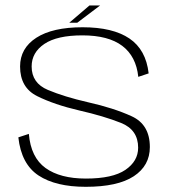

<svg xmlns="http://www.w3.org/2000/svg" viewBox="-20 -698 650 722"><path d="M302.5 4.5Q422.5 4.5 483 -35.2Q543.5 -75 543.5 -145Q543.5 -229.5 475.2 -260.8Q407 -292 311 -313.5Q221.5 -334 160.2 -359.8Q99 -385.5 99 -448Q99 -500.5 146.8 -532.8Q194.5 -565 290 -565Q387.5 -565 439.8 -525.5Q492 -486 500 -409L539 -422Q529 -511 466.8 -553.2Q404.5 -595.5 290.5 -595.5Q177.5 -595.5 116.5 -556Q55.5 -516.5 55.5 -448Q55.5 -368.5 119.8 -336.5Q184 -304.5 278.5 -282.5Q370.5 -261.5 435 -235.8Q499.5 -210 499.5 -142.5Q499.5 -92 451.5 -59.2Q403.5 -26.5 303 -26.5Q206.5 -26.5 151.2 -66.2Q96 -106 88.5 -194.5L49 -181.5Q60 -81 124.8 -38.2Q189.5 4.5 302.5 4.5ZM240.5 -612.5H270.5L356.5 -677.5H316.5Z"/></svg>

Font: Anybody SemiExpanded ExtraLight
Style: Regular
Weight: 250
Width: 6
Version: Version 1.113;gftools[0.9.25]